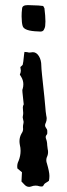

<svg xmlns="http://www.w3.org/2000/svg" viewBox="-20 -728 262 751"><path d="M93.8 2.9Q83.5 2.9 75.2 -6.3L64 -18.1L65.9 -54.2L47.9 -69.3Q47.4 -73.2 47.4 -77.1Q47.4 -88.4 52.7 -98.6Q60.5 -118.2 60.5 -138.2Q60.5 -149.9 57.6 -161.6Q56.2 -168.9 56.2 -175.8Q56.2 -192.4 64.9 -207Q70.3 -214.4 70.3 -223.6Q70.3 -227.1 69.8 -230.5Q69.8 -237.3 71 -242.2Q72.3 -247.1 72.3 -252Q71.8 -256.3 70.3 -261.2Q68.8 -266.1 68.8 -269Q68.8 -271.5 69.3 -273.4Q70.8 -279.8 70.8 -286.1Q70.8 -290.5 70.1 -295.2Q69.3 -299.8 69.3 -307.6Q69.3 -314 72.8 -319.8Q68.4 -364.3 67.9 -366.2Q67.4 -370.6 67.4 -374.5Q67.4 -377.9 68.8 -380.9Q71.3 -389.6 71.3 -398.4Q71.3 -414.1 62.5 -428.2L57.6 -436Q61.5 -445.3 61.5 -451.7Q61.5 -454.6 59.6 -465.8Q67.4 -472.2 68.8 -474.6Q70.8 -479.5 74.2 -515.1L75.7 -524.9Q77.6 -524.4 82 -524.4Q85 -524.4 86.9 -523.9Q90.8 -522.5 94.7 -522.5Q97.2 -522.5 100.1 -522.9Q104.5 -523.9 108.4 -523.9Q122.6 -523.9 132.1 -508.5Q141.6 -493.2 141.6 -470.7Q141.6 -462.4 144.5 -434.1Q156.2 -326.7 157.2 -309.6Q158.2 -292.5 161.1 -274.9Q162.6 -270 162.6 -264.6Q162.6 -255.9 159.2 -248Q156.2 -242.7 156.2 -237.8Q156.2 -232.4 160.4 -227.1Q164.6 -221.7 164.8 -217.8Q165 -213.9 165 -210.9Q165 -207.5 164.6 -204.1Q158.7 -197.3 158.7 -191.4Q158.7 -189 159.7 -186Q164.6 -173.8 164.6 -160.6Q165 -152.8 166.5 -145Q168 -139.2 168 -133.3Q168 -122.6 163.1 -112.8Q161.1 -107.4 161.1 -101.6Q161.1 -96.7 162.6 -91.3Q162.6 -90.8 163.1 -90.3Q173.3 -55.7 173.3 -39.6Q173.3 -30.3 171.4 -21Q167.5 -17.6 163.3 -15.4Q159.2 -13.2 156 -10.7Q152.8 -8.3 150.6 -3.7Q148.4 1 145.3 1.2Q142.1 1.5 140.6 1.5Q137.2 1.5 133.8 0.5Q127 -2 119.6 -2Q110.4 -2 101.6 1.5Q97.2 2.9 93.8 2.9ZM153.8 -695.8Q157.7 -665 157.7 -644Q157.7 -633.8 156.7 -626Q156.2 -619.6 150.9 -610.4Q147 -604.5 137.7 -604.5Q134.3 -604.5 130.4 -605Q73.2 -606.4 68.4 -627Q64.9 -638.2 64.5 -664.1L64.9 -679.2L66.4 -694.3Q66.9 -708 88.4 -708H89.4Q96.2 -707.5 130.4 -706.5L148.9 -704.6Q153.8 -696.3 153.8 -695.8Z"/></svg>

Font: Kurland
Style: Regular
Weight: 400
Designer: GGBot
Version: 0.22